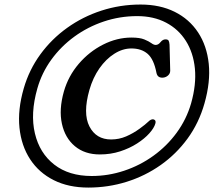

<svg xmlns="http://www.w3.org/2000/svg" viewBox="-20 -775 942 846"><path d="M369 51.5Q282 51.5 216.8 18.8Q151.5 -14 112.8 -73.2Q74 -132.5 65.8 -212Q57.5 -291.5 84.5 -385Q108 -467 157.5 -535Q207 -603 275.8 -652.2Q344.5 -701.5 427 -728.2Q509.5 -755 599.5 -755Q685 -755 749.5 -723Q814 -691 852.8 -632.2Q891.5 -573.5 899.8 -494Q908 -414.5 881 -319.5Q856.5 -233 806.5 -164.5Q756.5 -96 688 -47.8Q619.5 0.5 538.2 26Q457 51.5 369 51.5ZM384 0.5Q457.5 0.5 527.2 -22.8Q597 -46 656.2 -88.8Q715.5 -131.5 758.5 -190.2Q801.5 -249 822 -319.5Q845.5 -402.5 838.8 -472.5Q832 -542.5 799.2 -594.5Q766.5 -646.5 711.8 -675.2Q657 -704 584.5 -704Q508 -704 437.2 -680.2Q366.5 -656.5 307.5 -613.5Q248.5 -570.5 206.2 -512.2Q164 -454 144.5 -385Q113 -274.5 133.8 -187.2Q154.5 -100 219 -49.8Q283.5 0.5 384 0.5ZM664.5 -230.5Q659 -211 638 -187.5Q617 -164 584 -142.8Q551 -121.5 509.2 -108Q467.5 -94.5 420 -94.5Q353.5 -94.5 310 -130.8Q266.5 -167 252.8 -229.8Q239 -292.5 261.5 -372Q281 -440 327 -493.8Q373 -547.5 434.2 -578.5Q495.5 -609.5 559.5 -609.5Q596 -609.5 616 -601.2Q636 -593 646.8 -585Q657.5 -577 666 -577Q677.5 -577 687.2 -589.2Q697 -601.5 709 -601.5Q719.5 -601.5 722.8 -596.2Q726 -591 727 -578.5L730 -463.5Q730 -451.5 721 -443Q712 -434.5 699.5 -433Q674.5 -430.5 669.5 -453.5Q658 -514 630.5 -537.8Q603 -561.5 559 -561.5Q520.5 -561.5 483.8 -538.2Q447 -515 418.2 -474Q389.5 -433 374 -379Q344.5 -275.5 374 -218Q403.5 -160.5 469.5 -160.5Q504.5 -160.5 535.8 -174Q567 -187.5 594.5 -207.5Q622 -227.5 633.8 -239.2Q645.5 -251 656.5 -249Q669 -245.5 664.5 -230.5Z"/></svg>

Font: Fraunces 9pt S100
Style: Italic
Weight: 400
Italic angle: -16°
Version: Version 1.000; ttfautohint (v1.8.3)